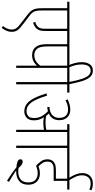

<svg xmlns="http://www.w3.org/2000/svg" viewBox="549 -1485 1105 2243"><g transform="rotate(90 1101.5 -363.5)"><path d="M432 -596H342V-353Q342 -311 338.5 -290.5Q335 -270 322 -249Q311 -230 290 -217.5Q269 -205 244 -197L236 -223Q253 -227 268.5 -235.5Q284 -244 295 -256Q307 -271 311.5 -290Q316 -309 316 -351V-596H102V-308Q102 -259 108 -232Q114 -205 130.5 -186Q147 -167 179 -144L262 -81Q312 -44 332 -16.5Q352 11 352 52Q352 85 339.5 112.5Q327 140 307 169L284 155Q301 132 313 107Q325 82 325 53Q325 21 309 -2.5Q293 -26 246 -60L159 -127Q136 -144 118 -162.5Q100 -181 91 -202Q83 -221 79.5 -242Q76 -263 76 -308V-596H0V-622H432Z M773 -596V0H747V-242Q727 -220 697 -203Q667 -186 624 -186Q564 -186 530 -227Q512 -249 504 -280.5Q496 -312 496 -369V-596H419V-622H869V-596ZM747 -596H522V-372Q522 -316 529.5 -287.5Q537 -259 551 -243Q577 -212 624 -212Q662 -212 691 -229Q720 -246 747 -280Z M741 -615Q727 -648 716.5 -686Q706 -724 706 -770Q706 -822 730.5 -859Q755 -896 804 -896Q848 -896 877 -866Q906 -836 925.5 -775.5Q945 -715 963 -622H1062V-596H965V0H939V-596H856V-622H937Q918 -721 899 -774.5Q880 -828 857 -849Q834 -870 806 -870Q767 -870 750 -841Q733 -812 733 -768Q733 -722 742.5 -687.5Q752 -653 768 -615Z M1386 -208Q1386 -147 1354 -121Q1322 -95 1282 -95Q1236 -95 1199.5 -119.5Q1163 -144 1132 -200.5Q1101 -257 1071 -353L1097 -361Q1136 -233 1177.5 -177Q1219 -121 1279 -121Q1314 -121 1336.5 -141.5Q1359 -162 1359 -210Q1359 -259 1336 -299.5Q1313 -340 1279 -371Q1257 -365 1231 -363L1229 -388Q1297 -394 1327 -424Q1357 -454 1357 -503Q1357 -552 1332.5 -579Q1308 -606 1260 -606Q1232 -606 1205.5 -598.5Q1179 -591 1151 -576L1141 -601Q1172 -616 1200.5 -624Q1229 -632 1261 -632Q1317 -632 1350.5 -597.5Q1384 -563 1384 -502Q1384 -416 1306 -381Q1322 -366 1336 -349Q1356 -345 1376 -344Q1396 -343 1412 -343Q1433 -343 1454.5 -345Q1476 -347 1496 -352V-596H1431V-622H1804V-596H1708V0H1682V-596H1522V0H1496V-325Q1477 -321 1456.5 -319Q1436 -317 1417 -317Q1400 -317 1382.5 -318.5Q1365 -320 1350 -323Q1386 -272 1386 -208Z M2006 -251Q1983 -251 1961.5 -246.5Q1940 -242 1918 -232Q1891 -253 1866 -287.5Q1841 -322 1841 -365Q1841 -405 1863 -430Q1877 -446 1900.5 -455Q1924 -464 1971 -464H2067V-596H1791V-622H2195V-596H2093V-438H1965Q1931 -438 1913 -432.5Q1895 -427 1884 -414Q1868 -397 1868 -363Q1868 -329 1887 -303Q1906 -277 1924 -261Q1941 -268 1961.5 -272.5Q1982 -277 2006 -277Q2067 -277 2102.5 -240.5Q2138 -204 2138 -142Q2138 -71 2096 -35.5Q2054 0 1983 0Q1978 0 1970 0Q2000 20 2034.5 42Q2069 64 2105 84L2092 107Q2048 80 2008.5 52.5Q1969 25 1934 -3Q1898 -5 1869.5 -15Q1841 -25 1841 -50Q1841 -76 1869 -76Q1904 -76 1943 -27Q1961 -24 1981 -24Q2044 -24 2077.5 -53.5Q2111 -83 2111 -142Q2111 -200 2080.5 -225.5Q2050 -251 2006 -251ZM2059 -615Q2030 -663 2016 -699.5Q2002 -736 2002 -772Q2002 -831 2036 -863.5Q2070 -896 2122 -896Q2148 -896 2167.5 -891.5Q2187 -887 2203 -880L2195 -855Q2179 -862 2162 -866Q2145 -870 2124 -870Q2075 -870 2051.5 -841.5Q2028 -813 2028 -771Q2028 -733 2043 -698Q2058 -663 2088 -615Z"/></g></svg>

Font: Noto Sans Devanagari UI Condensed Thin
Style: Regular
Weight: 100
Width: 3
Designer: Jelle Bosma - Monotype Design Team
Foundry: Monotype Imaging Inc.
Version: Version 2.004; ttfautohint (v1.8.4.7-5d5b)